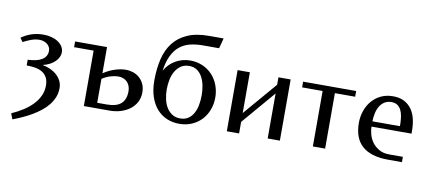

<svg xmlns="http://www.w3.org/2000/svg" viewBox="-75 -953 3184 1422"><g transform="rotate(10 1517.0 -242.0)"><path d="M248.5 -357.9Q248.5 -373.5 241.7 -386.2Q234.9 -398.9 223.4 -407.7Q211.9 -416.5 197 -421.4Q182.1 -426.3 165.5 -426.3Q148.4 -426.3 132.1 -422.9Q115.7 -419.4 100.6 -413.8Q85.4 -408.2 71.3 -401.4Q57.1 -394.5 43.9 -388.2L23.4 -417Q37.6 -427.2 55.2 -436.8Q72.8 -446.3 93.3 -453.6Q113.8 -460.9 137.5 -465.1Q161.1 -469.2 188 -469.2Q220.2 -469.2 248.5 -461.7Q276.9 -454.1 298.1 -440.2Q319.3 -426.3 331.8 -406.5Q344.2 -386.7 344.2 -362.8Q344.2 -344.2 335.4 -326.2Q326.7 -308.1 310.5 -292.5Q294.4 -276.9 271.5 -264.9Q248.5 -252.9 219.7 -246.6Q250.5 -241.2 278.6 -228.5Q306.6 -215.8 327.6 -197Q348.6 -178.2 361.1 -153.6Q373.5 -128.9 373.5 -99.1Q373.5 -63 361.1 -31.5Q348.6 0 327.1 27.3Q305.7 54.7 276.4 78.1Q247.1 101.6 213.4 121.6Q179.7 141.6 142.8 158.4Q106 175.3 69.3 189L53.2 146Q101.1 125 141.1 98.9Q181.2 72.8 210 42Q238.8 11.2 254.9 -24.2Q271 -59.6 271 -99.1Q271 -137.2 257.6 -161.4Q244.1 -185.5 221.2 -199.2Q198.2 -212.9 168 -217.8Q137.7 -222.7 104.5 -222.7V-265.6Q137.7 -267.1 164.3 -272.9Q190.9 -278.8 209.7 -290.3Q228.5 -301.8 238.5 -318.4Q248.5 -335 248.5 -357.9Z M667 -460V-262.7Q708 -290.5 752.4 -304.7Q796.9 -318.8 834.5 -318.8Q862.3 -318.8 888.9 -310.1Q915.5 -301.3 936.3 -283.2Q957 -265.1 970 -237.8Q982.9 -210.4 982.9 -173.8Q982.9 -134.8 966.6 -102.8Q950.2 -70.8 921.1 -48.1Q892.1 -25.4 852.8 -12.7Q813.5 0 768.1 0H573.7V-417H426.8V-460ZM786.6 -260.3Q775.9 -260.3 761.7 -258.1Q747.6 -255.9 731.4 -251.2Q715.3 -246.6 698.7 -239Q682.1 -231.4 667 -220.7V-41H737.8Q812.5 -41 846.4 -72.3Q880.4 -103.5 880.4 -164.6Q880.4 -185.1 874.3 -202.4Q868.2 -219.7 856.4 -232.7Q844.7 -245.6 827.1 -252.9Q809.6 -260.3 786.6 -260.3Z M1054.7 -282.7Q1055.2 -368.7 1072.5 -440.4Q1089.8 -512.2 1129.9 -563.7Q1169.9 -615.2 1235.1 -644Q1300.3 -672.9 1396 -672.9H1506.3L1485.8 -595.7H1365.7Q1311 -595.7 1266.8 -584.5Q1222.7 -573.2 1189.5 -545.9Q1156.2 -518.6 1134.3 -472.9Q1112.3 -427.2 1102.5 -358.9Q1117.2 -385.7 1138.2 -406.5Q1159.2 -427.2 1183.8 -441.2Q1208.5 -455.1 1236.1 -462.2Q1263.7 -469.2 1291.5 -469.2Q1343.3 -469.2 1385.7 -450.4Q1428.2 -431.6 1458.3 -399.4Q1488.3 -367.2 1504.9 -323.5Q1521.5 -279.8 1521.5 -230Q1521.5 -180.7 1504.9 -137.5Q1488.3 -94.2 1458.3 -62.3Q1428.2 -30.3 1385.7 -11.7Q1343.3 6.8 1291.5 6.8Q1240.7 6.8 1197.3 -11.7Q1153.8 -30.3 1122.1 -66.4Q1090.3 -102.5 1072.5 -155.8Q1054.7 -209 1054.7 -277.8ZM1156.7 -230Q1156.7 -190.9 1164.6 -155.5Q1172.4 -120.1 1189 -93Q1205.6 -65.9 1231 -49.8Q1256.3 -33.7 1291.5 -33.7Q1326.7 -33.7 1351.1 -49.8Q1375.5 -65.9 1390.6 -93Q1405.8 -120.1 1412.6 -155.5Q1419.4 -190.9 1419.4 -230Q1419.4 -266.1 1412.6 -301.8Q1405.8 -337.4 1390.6 -365.5Q1375.5 -393.6 1351.1 -410.9Q1326.7 -428.2 1291.5 -428.2Q1256.3 -428.2 1231 -411.9Q1205.6 -395.5 1189 -367.9Q1172.4 -340.3 1164.6 -304.4Q1156.7 -268.6 1156.7 -230Z M1741.2 -153.3 1956.1 -403.8V-460H2047.9V0H1956.1V-338.4L1741.2 -86.9V0H1648.9V-460H1741.2Z M2141.6 -460H2540.5V-417H2388.2V0H2295.9V-417H2141.6Z M2817.9 -469.2Q2867.7 -469.2 2902.1 -450.9Q2936.5 -432.6 2958.3 -401.4Q2980 -370.1 2989.5 -329.3Q2999 -288.6 2999 -243.2V-220.2H2698.2Q2698.2 -192.9 2707 -161.1Q2715.8 -129.4 2735.6 -102.5Q2755.4 -75.7 2786.9 -57.9Q2818.4 -40 2864.3 -40H2965.8V0H2862.8Q2794.4 0 2744.9 -15.6Q2695.3 -31.2 2663.3 -61Q2631.3 -90.8 2616.2 -133.8Q2601.1 -176.8 2601.1 -231.9Q2601.1 -277.8 2615.5 -320.8Q2629.9 -363.8 2657.5 -396.7Q2685.1 -429.7 2725.3 -449.5Q2765.6 -469.2 2817.9 -469.2ZM2813 -424.8Q2782.7 -424.8 2761.2 -411.1Q2739.7 -397.5 2725.8 -374.8Q2711.9 -352.1 2705.3 -322Q2698.7 -292 2698.2 -259.8H2904.8V-280.8Q2903.8 -309.1 2899.7 -335Q2895.5 -360.8 2885.3 -380.9Q2875 -400.9 2857.7 -412.8Q2840.3 -424.8 2813 -424.8Z"/></g></svg>

Font: Federov2
Style: Regular
Weight: 400
Designer: Olexa M. Volochay | Cyreal.org
Foundry: Olexa M. Volochay | Cyreal.org
Version: Version 1.000